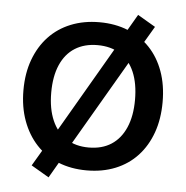

<svg xmlns="http://www.w3.org/2000/svg" viewBox="-56 -822 907 936"><g transform="rotate(5 397.5 -353.5)"><path d="M398 10Q321 10 258 -15.5Q195 -41 150.5 -89Q106 -137 81.5 -204Q57 -271 57 -353Q57 -436 81.5 -502.5Q106 -569 150.5 -616.5Q195 -664 258 -689.5Q321 -715 398 -715Q475 -715 538 -689.5Q601 -664 645.5 -617Q690 -570 714 -503.5Q738 -437 738 -354Q738 -271 714 -204Q690 -137 645.5 -89Q601 -41 538 -15.5Q475 10 398 10ZM398 -102Q463 -102 508.5 -131.5Q554 -161 578.5 -217.5Q603 -274 603 -353Q603 -433 579 -489Q555 -545 509 -574Q463 -603 398 -603Q334 -603 288 -574Q242 -545 217.5 -489Q193 -433 193 -353Q193 -274 217.5 -217.5Q242 -161 288 -131.5Q334 -102 398 -102ZM216 60 129 9 194 -101 233 -162 492 -607 518 -657 582 -767 669 -716 604 -606 565 -545 306 -101 280 -50Z"/></g></svg>

Font: Nunito Sans 12pt ExtraLight 11pt
Style: Bold
Weight: 700
Version: Version 3.101;gftools[0.9.27]